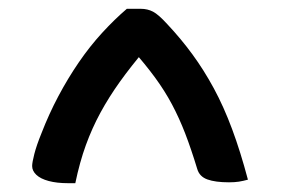

<svg xmlns="http://www.w3.org/2000/svg" viewBox="-20 -780 640 436"><path d="M268 -760Q276 -760 284.5 -760Q293 -760 300 -760Q315 -760 327.5 -753.5Q340 -747 360 -725Q391 -692 417 -656.5Q443 -621 465.5 -579.5Q488 -538 507 -487Q526 -436 543 -372Q532 -369 522.5 -367.5Q513 -366 500 -366Q469 -366 451 -372.5Q433 -379 428 -396Q414 -442 400.5 -477Q387 -512 370.5 -543Q354 -574 332 -604Q310 -634 279 -669L328 -653H262L311 -669Q277 -629 252 -594Q227 -559 208 -524Q189 -489 175 -450.5Q161 -412 151 -364H135Q109 -364 90.5 -369Q72 -374 62.5 -383Q53 -392 53 -403Q53 -411 58 -430.5Q63 -450 74 -477Q91 -521 112.5 -561.5Q134 -602 159 -638.5Q184 -675 212 -705.5Q240 -736 268 -760Z"/></svg>

Font: Recursive Casual Medium
Style: Regular
Weight: 500
Version: Version 1.047